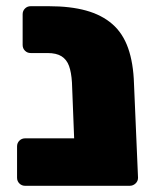

<svg xmlns="http://www.w3.org/2000/svg" viewBox="-20 -599 495 619"><path d="M61 0Q50 0 42.5 -7.5Q35 -15 35 -26V-127Q35 -138 42.5 -145.5Q50 -153 61 -153H399V-25Q399 -14 391.5 -7Q384 0 373 0ZM250 0Q239 0 231.5 -7.5Q224 -15 224 -26L212 -333Q210 -366 202.5 -386.5Q195 -407 178.5 -417.5Q162 -428 133 -428H79Q68 -428 60.5 -435.5Q53 -443 53 -454V-553Q53 -564 60.5 -571.5Q68 -579 79 -579H137Q207 -579 257.5 -565Q308 -551 342 -521.5Q376 -492 393 -444Q410 -396 412 -329L425 -26Q425 -15 417 -7.5Q409 0 398 0Z"/></svg>

Font: Rubik ExtraBold
Style: Regular
Weight: 800
Designer: Hubert and Fischer
Foundry: Hubert and Fischer
Version: Version 2.300;gftools[0.9.30]